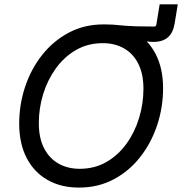

<svg xmlns="http://www.w3.org/2000/svg" viewBox="-20 -849 834 879"><path d="M447.3 -676.8 457.5 -737.3Q480.5 -737.3 495.1 -736.3Q509.8 -735.4 523.2 -733.9Q536.6 -732.4 555.4 -731Q574.2 -729.5 605 -728.5Q635.7 -727.5 685.5 -727.5Q694.3 -727.5 695.8 -736.3L710.9 -829.1H793.9L779.3 -740.2Q772.5 -698.7 748.5 -678Q724.6 -657.2 682.6 -657.2Q663.6 -657.2 647.7 -660.2Q631.8 -663.1 608.9 -667Q585.9 -670.9 548.1 -673.8Q510.3 -676.8 447.3 -676.8ZM341.3 9.8Q258.8 9.8 197.3 -25.4Q135.7 -60.5 101.8 -126.2Q67.9 -191.9 67.9 -283.2Q67.9 -369.6 94.7 -450.9Q121.6 -532.2 172.4 -596.7Q223.1 -661.1 294.4 -699.2Q365.7 -737.3 454.1 -737.3Q536.6 -737.3 597.7 -702.1Q658.7 -667 692.6 -601.6Q726.6 -536.1 726.6 -444.8Q726.6 -357.9 699.7 -276.6Q672.9 -195.3 622.3 -130.6Q571.8 -65.9 500.7 -28.1Q429.7 9.8 341.3 9.8ZM344.7 -76.2Q413.1 -76.2 467.3 -107.4Q521.5 -138.7 559.3 -191.4Q597.2 -244.1 616.9 -309.3Q636.7 -374.5 636.7 -442.4Q636.7 -510.7 613 -557.4Q589.4 -604 547.4 -627.7Q505.4 -651.4 450.7 -651.4Q382.3 -651.4 328.1 -620.1Q273.9 -588.9 235.8 -536.1Q197.8 -483.4 177.7 -418.5Q157.7 -353.5 157.7 -285.6Q157.7 -217.3 181.6 -170.7Q205.6 -124 247.8 -100.1Q290 -76.2 344.7 -76.2Z"/></svg>

Font: Inter
Style: Italic
Weight: 400
Italic angle: -9.3988°
Designer: Rasmus Andersson
Foundry: rsms
Version: Version 4.001;git-66647c0bb